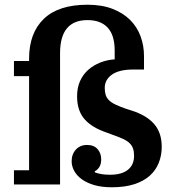

<svg xmlns="http://www.w3.org/2000/svg" viewBox="-20 -780 732 812"><path d="M453 12Q411 12 379.5 3Q348 -6 326.5 -21.5Q305 -37 294 -57Q283 -77 283 -98Q283 -128 301 -147.5Q319 -167 348 -167Q377 -167 392.5 -149.5Q408 -132 408 -106Q408 -86 400 -73.5Q392 -61 381 -56V-51Q395 -46 410 -43.5Q425 -41 446 -41Q495 -41 521 -62Q547 -83 547 -121Q547 -139 542.5 -152Q538 -165 527.5 -175Q517 -185 499.5 -193Q482 -201 456 -210L432 -219Q369 -240 337.5 -276Q306 -312 306 -373Q306 -409 318.5 -437Q331 -465 353 -484.5Q375 -504 404 -515.5Q433 -527 465 -529V-566Q465 -631 435.5 -663Q406 -695 350 -695Q234 -695 234 -555V0H39V-60H103V-458H39V-522H103V-532Q103 -640 165 -700Q227 -760 350 -760Q411 -760 456 -742.5Q501 -725 530.5 -695.5Q560 -666 574.5 -626.5Q589 -587 589 -543V-486H544Q484 -486 453.5 -464.5Q423 -443 423 -408Q423 -391 427 -378.5Q431 -366 441 -356Q451 -346 468 -338Q485 -330 510 -321L535 -313Q599 -293 631.5 -256Q664 -219 664 -159Q664 -123 651.5 -91.5Q639 -60 613.5 -37Q588 -14 548 -1Q508 12 453 12Z"/></svg>

Font: IBM Plex Serif SmBld
Style: Regular
Weight: 600
Designer: Mike Abbink, Paul van der Laan, Pieter van Rosmalen
Foundry: Bold Monday
Version: Version 3.001